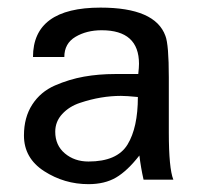

<svg xmlns="http://www.w3.org/2000/svg" viewBox="-20 -465 520 497"><path d="M336.9 -213.9Q307.6 -216.8 293 -216.8Q267.6 -216.8 241.2 -212.4Q214.8 -208 187 -198.7Q159.2 -189.5 141.1 -169.9Q123 -150.4 123 -124Q123 -88.9 147.9 -67.9Q172.9 -46.9 209 -46.9Q283.2 -46.9 310.1 -90.8Q336.9 -134.8 336.9 -213.9ZM428.7 0H351.6Q344.7 -30.3 340.8 -62.5Q309.6 -22.5 280.3 -5.4Q251 11.7 209 11.7Q146.5 11.7 94.2 -22Q42 -55.7 42 -114.3Q42 -161.1 63.5 -194.3Q85 -227.5 122.1 -243.7Q159.2 -259.8 197.3 -266.6Q235.4 -273.4 278.3 -273.4H337.9Q339.8 -291 339.8 -299.8Q339.8 -386.7 243.2 -386.7Q204.1 -386.7 175.3 -369.6Q146.5 -352.5 146.5 -317.4H65.4Q65.4 -445.3 240.2 -445.3Q381.8 -445.3 408.2 -372.1Q417 -349.6 417 -264.6V-122.1Q417 -29.3 428.7 0Z"/></svg>

Font: Padauk
Style: Regular
Weight: 400
Designer: Debbi Hosken
Foundry: SIL
Version: Version 3.003; ttfautohint (v1.8.2) -l 8 -r 50 -G 200 -x 14 